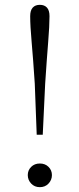

<svg xmlns="http://www.w3.org/2000/svg" viewBox="-20 -763 329 795"><path d="M145 12Q123 12 109 -3Q95 -18 95 -38Q95 -58 109 -72Q123 -86 145 -86Q167 -86 181 -72Q195 -58 195 -38Q195 -18 181 -3Q167 12 145 12ZM145 -743Q164 -743 174.5 -731.5Q185 -720 185 -696Q185 -656 179.5 -589Q174 -522 167 -416L157 -205H132L124 -416Q117 -522 111 -589Q105 -656 105 -696Q105 -720 115.5 -731.5Q126 -743 145 -743Z"/></svg>

Font: Noto Serif KR
Style: Regular
Weight: 200
Designer: Ryoko NISHIZUKA 西塚涼子 (kana & ideographs); Frank Grießhammer (Latin, Greek & Cyrillic); Wenlong ZHANG 张文龙 (bopomofo); San
Foundry: Adobe
Version: Version 2.001;hotconv 1.1.0;makeotfexe 2.6.0